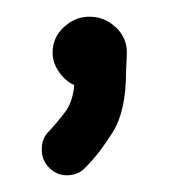

<svg xmlns="http://www.w3.org/2000/svg" viewBox="-20 -102 216 230"><path d="M83 98Q74 108 60 108Q48 108 39 99Q30 90 30 77Q30 64 38 56Q50 43 58.5 31.5Q67 20 69 0Q58 -5 50.5 -16Q43 -27 43 -39Q43 -57 56.5 -69.5Q70 -82 87 -82Q105 -82 118.5 -69.5Q132 -57 132 -39L131 -16Q131 31 115 56.5Q99 82 83 98Z"/></svg>

Font: Libertine Sup Medium
Style: Regular
Weight: 500
Designer: Bastien Sozeau
Foundry: NBR — Bastien Sozeau
Version: Version 2.003; ttfautohint (v1.8.4.7-5d5b);gftools[0.9.33]